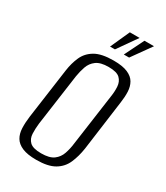

<svg xmlns="http://www.w3.org/2000/svg" viewBox="-165 -707 678 785"><g transform="rotate(30 174.0 -314.5)"><path d="M139 7Q97 7 72.5 -3.5Q48 -14 37 -32.5Q26 -51 25 -77Q24 -103 28 -133L61 -370Q66 -406 79.5 -436.5Q93 -467 123.5 -485Q154 -503 211 -503Q253 -503 277.5 -492.5Q302 -482 312.5 -463.5Q323 -445 324 -421Q325 -397 321 -370L289 -133Q283 -93 269 -61Q255 -29 224.5 -11Q194 7 139 7ZM143 -26Q182 -26 201.5 -40.5Q221 -55 229 -78.5Q237 -102 240 -127L274 -370Q278 -395 276.5 -418Q275 -441 260 -455.5Q245 -470 206 -470Q168 -470 148.5 -455.5Q129 -441 121 -418Q113 -395 109 -370L75 -127Q72 -102 73 -78.5Q74 -55 89 -40.5Q104 -26 143 -26ZM169 -545 210 -636H256L192 -545ZM234 -545 279 -636H324L259 -545Z"/></g></svg>

Font: Alumni Sans Light
Style: Italic
Weight: 300
Italic angle: -8°
Version: Version 1.016